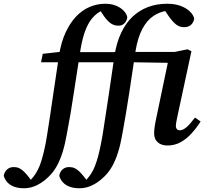

<svg xmlns="http://www.w3.org/2000/svg" viewBox="-185 -762 1098 1024"><path d="M-57 242Q-87 242 -109 234Q-131 226 -145 211Q-159 196 -165 176Q-162 155 -147.5 142Q-133 129 -112 129Q-95 129 -82.5 135Q-70 141 -58.5 152Q-47 163 -35 178L-12 208L-17 209H-28L-31 208Q-19 196 -7 181Q5 166 16 145Q27 124 35 98Q43 72 51 38Q59 4 66 -41Q83 -147 98 -253Q113 -359 130 -468Q141 -537 164.5 -588Q188 -639 220.5 -673.5Q253 -708 293 -725Q333 -742 376 -742Q408 -742 433 -732Q458 -722 474 -705.5Q490 -689 494 -670Q491 -649 478 -637Q465 -625 448 -625Q424 -625 406.5 -637Q389 -649 370 -675L342 -718L348 -723H378L381 -716Q360 -708 339.5 -694.5Q319 -681 301 -657.5Q283 -634 268.5 -595Q254 -556 244 -496Q226 -384 209 -268.5Q192 -153 171 -45Q162 7 149 49Q136 91 118 123.5Q100 156 75 180Q55 200 33 214Q11 228 -11.5 235Q-34 242 -57 242ZM34 -430 43 -475 168 -489V-484H466L457 -430H161ZM239 242Q209 242 187 234Q165 226 151 211Q137 196 131 176Q134 155 148 142Q162 129 184 129Q201 129 213.5 135Q226 141 237.5 152Q249 163 261 178L284 208L278 209H268L265 208Q277 196 289 181Q301 166 312 145Q322 124 330.5 98Q339 72 346.5 38Q354 4 362 -41Q379 -147 394.5 -253Q410 -359 426 -468Q437 -536 461.5 -587.5Q486 -639 522 -673Q558 -707 604.5 -724.5Q651 -742 707 -742Q747 -742 777 -731Q807 -720 826 -702.5Q845 -685 851 -663Q847 -641 833 -629Q819 -617 797 -617Q773 -617 755.5 -630.5Q738 -644 718 -671L690 -712L696 -721H705L708 -705Q668 -700 633.5 -677Q599 -654 574.5 -608.5Q550 -563 538 -491Q522 -383 504.5 -268Q487 -153 467 -45Q458 7 445 49Q432 91 414 123.5Q396 156 371 180Q351 200 329 214Q307 228 284.5 235Q262 242 239 242ZM708 14Q676 14 656.5 -3Q637 -20 637 -51Q637 -68 640.5 -90.5Q644 -113 650 -140L710 -427L457 -431L330 -430L339 -475L463 -489V-485H746L815 -499L836 -489L762 -145Q758 -127 755.5 -112.5Q753 -98 753 -90Q753 -79 759 -73Q765 -67 774 -67Q790 -67 809 -83Q828 -99 855 -135L885 -114Q864 -81 837.5 -51.5Q811 -22 779 -4Q747 14 708 14Z"/></svg>

Font: Source Serif 4 18pt SemiBold
Style: Italic
Weight: 600
Italic angle: -12°
Designer: Frank Grießhammer
Foundry: Adobe Systems Incorporated
Version: Version 4.004;hotconv 1.0.116;makeotfexe 2.5.65601